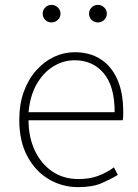

<svg xmlns="http://www.w3.org/2000/svg" viewBox="-20 -754 567 787"><path d="M300 13Q234 13 179 -20Q124 -53 91.5 -114.5Q59 -176 59 -262Q59 -327 77.5 -378Q96 -429 128.5 -465.5Q161 -502 201.5 -521Q242 -540 286 -540Q347 -540 391.5 -512Q436 -484 460.5 -429.5Q485 -375 485 -297Q485 -289 485 -280.5Q485 -272 483 -261H97Q97 -192 122.5 -137.5Q148 -83 194 -51.5Q240 -20 302 -20Q347 -20 382 -33Q417 -46 447 -68L463 -37Q433 -19 396 -3Q359 13 300 13ZM97 -294H450Q450 -401 405 -454Q360 -507 286 -507Q239 -507 198 -481.5Q157 -456 130 -408.5Q103 -361 97 -294ZM191 -662Q176 -662 165.5 -672.5Q155 -683 155 -698Q155 -713 165.5 -723.5Q176 -734 191 -734Q206 -734 217 -723.5Q228 -713 228 -698Q228 -683 217 -672.5Q206 -662 191 -662ZM382 -662Q366 -662 355.5 -672.5Q345 -683 345 -698Q345 -713 355.5 -723.5Q366 -734 382 -734Q396 -734 407 -723.5Q418 -713 418 -698Q418 -683 407 -672.5Q396 -662 382 -662Z"/></svg>

Font: Noto Sans SC Thin Thin
Style: Regular
Weight: 250
Version: Version 2.004-H2;hotconv 1.0.118;makeotfexe 2.5.65603